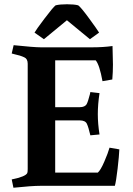

<svg xmlns="http://www.w3.org/2000/svg" viewBox="-20 -872 623 901"><path d="M508 -656 510 -569Q510 -534 507 -499L461 -491Q447 -568 429 -589H239V-369H354Q379 -369 387 -384Q393 -395 402 -430L404 -440L447 -435Q439 -382 439 -336.5Q439 -291 447 -241L404 -237Q395 -276 387.5 -291.5Q380 -307 354 -307H239V-62H439Q452 -73 469.5 -113.5Q487 -154 494 -179L540 -171Q539 -142 532 -81.5Q525 -21 519 0H170Q129 0 43 9L35 -30Q100 -43 108 -60Q110 -65 110 -79V-573Q110 -596 94 -603Q75 -612 46 -618L35 -621L44 -660Q140 -650 170 -650H416Q464 -650 508 -656ZM241 -847Q261 -852 294.5 -852Q328 -852 347 -847Q359 -839 397.5 -786.5Q436 -734 445 -719L402 -688L294 -777L186 -688L142 -719Q149 -732 189 -785Q229 -838 241 -847Z"/></svg>

Font: Buenard
Style: Bold
Weight: 700
Foundry: FontFuror
Version: Version 1.002 2011